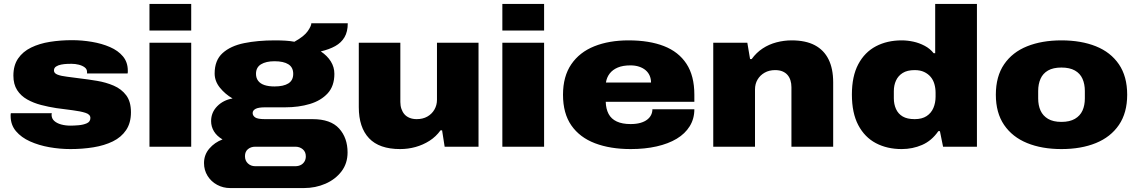

<svg xmlns="http://www.w3.org/2000/svg" viewBox="-20 -745 5780 975"><path d="M338 12Q284 12 230.5 2.5Q177 -7 132.5 -27Q88 -47 61 -79Q34 -111 34 -156Q34 -159 34 -162.5Q34 -166 35 -170H243Q242 -167 242 -164Q242 -161 242 -159Q243 -142 256 -130.5Q269 -119 290.5 -113Q312 -107 338 -107Q355 -107 379 -109Q403 -111 421 -119Q439 -127 439 -146Q439 -164 414 -172Q389 -180 350 -185Q311 -190 266 -196Q227 -202 188.5 -212Q150 -222 118 -240Q86 -258 67 -287.5Q48 -317 48 -361Q48 -413 72 -448Q96 -483 138 -503.5Q180 -524 233.5 -532.5Q287 -541 346 -541Q396 -541 446.5 -532.5Q497 -524 538.5 -506Q580 -488 604.5 -458.5Q629 -429 629 -386Q629 -383 629 -378.5Q629 -374 628 -372H422V-380Q422 -394 410 -403Q398 -412 380 -416.5Q362 -421 343 -421Q335 -421 320.5 -420.5Q306 -420 290.5 -417Q275 -414 264.5 -407Q254 -400 254 -387Q254 -373 272 -366Q290 -359 320 -355.5Q350 -352 385 -347Q427 -342 472.5 -334.5Q518 -327 557.5 -310Q597 -293 621 -261Q645 -229 645 -175Q645 -121 620.5 -84.5Q596 -48 553 -27Q510 -6 454.5 3Q399 12 338 12Z M739 -590V-725H951V-590ZM739 0V-528H951V0Z M1149 210Q1113 210 1082.5 193.5Q1052 177 1034 148Q1016 119 1016 83Q1016 41 1043 9.5Q1070 -22 1110 -37Q1081 -54 1066.5 -78Q1052 -102 1052 -130Q1052 -174 1083 -205.5Q1114 -237 1161 -245Q1123 -267 1096.5 -300Q1070 -333 1070 -372Q1070 -439 1110.5 -475.5Q1151 -512 1220 -526Q1289 -540 1375 -540Q1405 -540 1429.5 -538.5Q1454 -537 1475 -533Q1524 -560 1542.5 -586.5Q1561 -613 1561 -627H1746Q1746 -584 1729.5 -556Q1713 -528 1682.5 -511Q1652 -494 1609 -484Q1642 -462 1660 -433Q1678 -404 1678 -370Q1678 -308 1644 -271Q1610 -234 1553.5 -217Q1497 -200 1428 -200H1326Q1292 -200 1277.5 -192Q1263 -184 1263 -171Q1263 -158 1275.5 -149Q1288 -140 1326 -140H1567Q1659 -140 1702 -92.5Q1745 -45 1745 29Q1745 85 1714 125.5Q1683 166 1632.5 188Q1582 210 1523 210ZM1276 99H1480Q1495 99 1507 93Q1519 87 1526 75.5Q1533 64 1533 49Q1533 26 1517.5 13Q1502 0 1480 0H1276Q1254 0 1239 12.5Q1224 25 1224 48Q1224 71 1239 85Q1254 99 1276 99ZM1374 -306Q1420 -306 1444.5 -321.5Q1469 -337 1469 -370Q1469 -403 1444.5 -418.5Q1420 -434 1374 -434Q1331 -434 1305.5 -418.5Q1280 -403 1280 -370Q1280 -349 1291 -334.5Q1302 -320 1323 -313Q1344 -306 1374 -306Z M2012 12Q1906 12 1854 -43Q1802 -98 1802 -201V-528H2013V-227Q2013 -208 2018.5 -192Q2024 -176 2034 -164.5Q2044 -153 2060 -146.5Q2076 -140 2096 -140Q2127 -140 2150 -153Q2173 -166 2186 -188.5Q2199 -211 2199 -238V-528H2410V0H2238L2225 -83H2217Q2194 -51 2161 -30Q2128 -9 2090 1.5Q2052 12 2012 12Z M2531 -590V-725H2743V-590ZM2531 0V-528H2743V0Z M3183 12Q3079 12 3001.5 -17.5Q2924 -47 2881.5 -108Q2839 -169 2839 -264Q2839 -357 2881 -418.5Q2923 -480 2998 -510Q3073 -540 3172 -540Q3277 -540 3351.5 -511Q3426 -482 3466 -421Q3506 -360 3506 -264V-228H3056Q3057 -192 3070.5 -166.5Q3084 -141 3112 -128Q3140 -115 3182 -115Q3211 -115 3232 -121Q3253 -127 3266.5 -137.5Q3280 -148 3286.5 -161.5Q3293 -175 3293 -190H3506Q3506 -142 3482.5 -104Q3459 -66 3416.5 -40.5Q3374 -15 3314.5 -1.5Q3255 12 3183 12ZM3057 -326H3286Q3286 -345 3279 -361Q3272 -377 3258.5 -388.5Q3245 -400 3225.5 -406.5Q3206 -413 3181 -413Q3143 -413 3117 -402Q3091 -391 3076 -371.5Q3061 -352 3057 -326Z M3602 0V-528H3775L3789 -445H3797Q3821 -478 3853 -499Q3885 -520 3923 -530Q3961 -540 4000 -540Q4071 -540 4117.5 -515.5Q4164 -491 4187.5 -443.5Q4211 -396 4211 -327V0H3999V-302Q3999 -321 3994 -337Q3989 -353 3979 -364.5Q3969 -376 3953.5 -382.5Q3938 -389 3916 -389Q3886 -389 3863 -376Q3840 -363 3827 -341Q3814 -319 3814 -291V0Z M4559 12Q4485 12 4428 -18Q4371 -48 4338.5 -109.5Q4306 -171 4306 -265Q4306 -358 4338.5 -419Q4371 -480 4428 -510Q4485 -540 4559 -540Q4588 -540 4618 -533.5Q4648 -527 4675.5 -512.5Q4703 -498 4721 -475H4729V-725H4941V0H4769L4753 -79H4745Q4711 -30 4662.5 -9Q4614 12 4559 12ZM4625 -140Q4662 -140 4685.5 -155.5Q4709 -171 4720 -197Q4731 -223 4731 -254V-274Q4731 -297 4725 -318Q4719 -339 4706 -354.5Q4693 -370 4673 -379.5Q4653 -389 4625 -389Q4587 -389 4564 -374.5Q4541 -360 4530 -336Q4519 -312 4519 -282V-246Q4519 -216 4530 -191.5Q4541 -167 4564 -153.5Q4587 -140 4625 -140Z M5370 12Q5271 12 5196 -18.5Q5121 -49 5079 -110.5Q5037 -172 5037 -264Q5037 -357 5079 -418.5Q5121 -480 5196 -510Q5271 -540 5370 -540Q5470 -540 5545 -510Q5620 -480 5662 -418.5Q5704 -357 5704 -264Q5704 -172 5662 -110.5Q5620 -49 5545 -18.5Q5470 12 5370 12ZM5370 -126Q5412 -126 5438.5 -141.5Q5465 -157 5477 -183.5Q5489 -210 5489 -245V-283Q5489 -318 5477 -345Q5465 -372 5438.5 -387Q5412 -402 5370 -402Q5328 -402 5302 -387Q5276 -372 5264 -345Q5252 -318 5252 -283V-245Q5252 -210 5264 -183.5Q5276 -157 5302 -141.5Q5328 -126 5370 -126Z"/></svg>

Font: Archivo SemiBold SemiExpanded Black
Style: Regular
Weight: 900
Width: 6
Version: Version 2.001